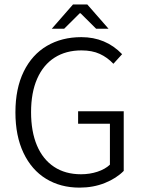

<svg xmlns="http://www.w3.org/2000/svg" viewBox="-20 -837 646 869"><path d="M532.7 -591.8 493.2 -548.3Q466.3 -577.1 431.6 -593Q397 -608.9 348.6 -608.9Q278.3 -608.9 227.1 -576.2Q175.8 -543.5 148.2 -480.7Q120.6 -418 120.6 -329.6Q120.6 -241.7 147.2 -178.7Q173.8 -115.7 224.6 -82Q275.4 -48.3 346.7 -48.3Q386.2 -48.3 421.1 -59.8Q456.1 -71.3 477.5 -91.8V-276.9H333.5V-333.5H540V-63.5Q506.8 -29.8 454.6 -8.8Q402.3 12.2 339.8 12.2Q253.9 12.2 188.5 -27.8Q123 -67.9 86.4 -144.8Q49.8 -221.7 49.8 -328.6Q49.8 -436.5 87.4 -513.2Q125 -589.8 192.4 -629.4Q259.8 -668.9 348.1 -668.9Q458.5 -668.9 532.7 -591.8ZM310.5 -816.9H375L471.2 -707H415L344.7 -776.9H340.8L270.5 -707H214.4Z"/></svg>

Font: Varta
Style: Light
Weight: 300
Designer: Joana Correia, Viktoriya Grabowska, Eben Sorkin
Foundry: Sorkin Type
Version: Version 1.002; ttfautohint (v1.3) -l 8 -r 24 -G 200 -x 12 -H